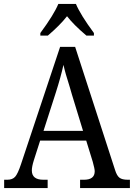

<svg xmlns="http://www.w3.org/2000/svg" viewBox="-20 -951 677 971"><path d="M1 -42H17Q43 -42 56.5 -57Q70 -72 86 -120L284 -714H360L562 -91Q571 -62 584.5 -52Q598 -42 626 -42H637V0H385V-42H405Q459 -42 459 -85Q459 -97 449 -133L416 -240H183L151 -140Q141 -108 141 -89Q141 -42 199 -42H221V0H1ZM400 -289 344 -472 333 -510Q310 -581 301 -623Q287 -560 262 -482L200 -289ZM184 -784Q252 -876 275 -931H364Q387 -876 455 -784V-771H417Q352 -826 319 -869Q284 -824 222 -771H184Z"/></svg>

Font: Noto Serif Narrow
Style: Regular
Weight: 400
Width: 4
Designer: Monotype Design Team
Foundry: Monotype Imaging Inc.
Version: Version 1.001